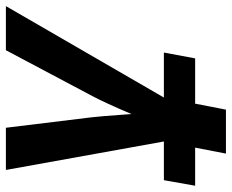

<svg xmlns="http://www.w3.org/2000/svg" viewBox="-87 -481 776 642"><g transform="rotate(-90 301.0 -160.0)"><path d="M275.4 104.5 255.4 207.5H108.4L128.4 104.5H1L19.5 0H148.9L53.7 -528.3H194.8L230 -239.7Q231 -231.4 233.9 -198.5Q236.8 -165.5 240.7 -108.4Q259.3 -152.3 274.2 -184.8Q289.1 -217.3 300.3 -238.3L454.1 -528.3H601.6L295.9 0H446.3L426.8 104.5Z"/></g></svg>

Font: Arimo
Style: Bold Italic
Weight: 700
Italic angle: -12°
Designer: Steve Matteson
Foundry: Monotype Imaging Inc.
Version: Version 1.33